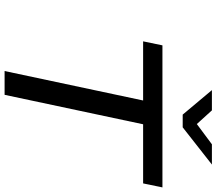

<svg xmlns="http://www.w3.org/2000/svg" viewBox="-72 -848 920 815"><g transform="rotate(90 387.5 -440.0)"><path d="M775 -670H172L155 -588H406L281 0H382L507 -588H758ZM362 -880 466 -756H520L678 -880H592L506 -816L448 -880Z"/></g></svg>

Font: LT Wave
Style: Italic
Weight: 400
Designer: Daniel Lyons
Version: Version 2.5 (Glyphs App)